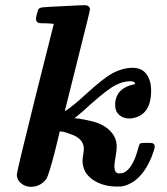

<svg xmlns="http://www.w3.org/2000/svg" viewBox="-20 -714 644 742"><path d="M425 -308Q425 -374 502 -389Q502 -395 496 -398Q493 -400 483 -400Q456 -400 427 -385Q398 -371 330 -311Q305 -287 268 -257Q274 -256 282 -256Q323 -249 341 -244Q389 -230 411 -202Q431 -180 431 -146Q431 -133 426.5 -107.5Q422 -82 422 -73Q422 -44 439 -44H442Q451 -44 459 -47Q494 -64 514 -141Q518 -157 522 -159.5Q526 -162 547 -162Q568 -162 571 -160Q578 -156 578 -148Q578 -139 566 -108Q532 -24 473 0Q456 7 440 7H432Q377 7 338 -20Q299 -47 299 -94Q299 -100 301.5 -116Q304 -132 304 -139Q304 -181 246 -198Q226 -206 212 -206H211L191 -124Q168 -37 160 -24Q137 8 99 8Q78 8 61.5 -5.5Q45 -19 45 -39Q45 -51 116 -336L188 -622H184Q183 -622 179 -622.5Q175 -623 168.5 -623.5Q162 -624 157 -624Q152 -624 146 -624Q140 -624 136 -624.5Q132 -625 131 -625Q119 -628 119 -642Q119 -647 123 -661.5Q127 -676 129 -679Q133 -684 144 -685.5Q155 -687 220 -690Q293 -694 307 -694Q325 -694 328 -679Q328 -673 279.5 -481Q231 -289 231 -287Q231 -285 234 -286Q262 -304 313 -351Q379 -411 413 -430Q454 -452 493 -452Q528 -452 546 -427.5Q564 -403 564 -364Q564 -264 483 -256H480Q456 -256 440.5 -270Q425 -284 425 -308Z"/></svg>

Font: KaTeX_Math
Style: Bold Italic
Weight: 700
Version: Version 3699957226